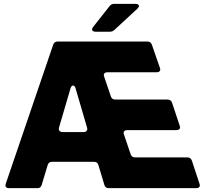

<svg xmlns="http://www.w3.org/2000/svg" viewBox="-20 -979 1068 999"><path d="M26 0Q18 0 13 -4Q8 -8 8 -15L10 -23L257 -747Q263 -763 280 -763H747Q764 -763 770 -747L812 -626L814 -618Q814 -611 809 -607Q804 -603 796 -603H538Q530 -603 525 -599Q520 -595 520 -588L522 -580L557 -477Q563 -461 579 -461H852Q869 -461 875 -445L915 -325L917 -317Q917 -310 912 -306Q907 -302 899 -302H641Q633 -302 628 -298Q623 -294 623 -287L625 -279L660 -176Q666 -160 682 -160H955Q972 -160 978 -144L1018 -23L1020 -15Q1020 -8 1015 -4Q1010 0 1002 0H545Q528 0 523 -17L492 -120Q487 -137 470 -137H250Q233 -137 228 -120L197 -17Q192 0 175 0ZM416 -292Q426 -292 431 -298.5Q436 -305 433 -315L373 -520Q372 -526 368 -530Q364 -534 360 -534Q352 -534 347 -520L287 -315Q286 -313 286 -308Q286 -301 291 -296.5Q296 -292 304 -292ZM476 -814Q468 -814 463.5 -817.5Q459 -821 459 -826Q459 -831 464 -838L550 -947Q559 -959 574 -959H685Q693 -959 698 -956Q703 -953 703 -948Q703 -942 695 -934L576 -824Q566 -814 552 -814Z"/></svg>

Font: Open Sauce Two Black
Style: Regular
Weight: 900
Designer: Alfredo Marco Pradil
Foundry: Creative Sauce Fz LLC
Version: Version 1.477